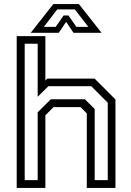

<svg xmlns="http://www.w3.org/2000/svg" viewBox="-20 -928 645 948"><path d="M62.5 0V-749.5H204V-530.5L213.5 -540H447L550 -437V0H408.5V-368L378 -399H244L204 -358.5V0ZM102 -38.5H166V-373.5L231 -438H399L447.5 -390V-38.5H512V-421L430.5 -502.5H219L166 -450V-712H102ZM243.5 -908H369.5L481.5 -766H343L306.5 -820L270 -766H131.5ZM262.5 -881.5 196.5 -795.5H255L294 -851.5H318L357 -795.5H416L349.5 -881.5Z"/></svg>

Font: Tourney
Style: Regular
Weight: 400
Designer: Tyler Finck
Foundry: Etcetera Type Co
Version: Version 1.015